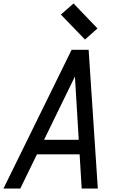

<svg xmlns="http://www.w3.org/2000/svg" viewBox="-59 -1087 679 1107"><path d="M-39 0 354 -800H452L505 0H412L400 -197H154L58 0ZM395 -281 373 -646 195 -281ZM431 -859 292 -1003 365 -1067 503 -923Z"/></svg>

Font: Victor Mono Thin SemiBold
Style: Italic
Weight: 600
Italic angle: -12°
Monospace: yes
Version: Version 1.561;gftools[0.9.30]